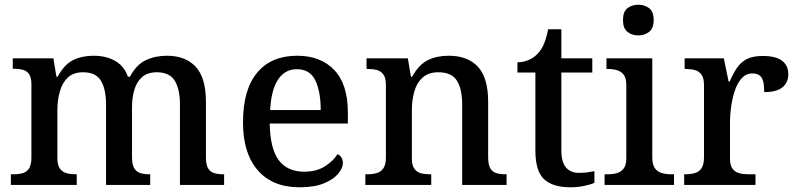

<svg xmlns="http://www.w3.org/2000/svg" viewBox="-20 -783 3373 813"><path d="M26 0V-45H37Q60 -45 77 -50Q94 -55 103.5 -70.5Q113 -86 113 -116V-425Q113 -454 103.5 -468.5Q94 -483 76.5 -487.5Q59 -492 37 -492H34V-536H206L219 -458H224Q252 -510 289.5 -528.5Q327 -547 377 -547Q410 -547 438.5 -538Q467 -529 488.5 -510Q510 -491 522 -458H530Q558 -510 598 -528.5Q638 -547 687 -547Q765 -547 808.5 -500.5Q852 -454 852 -352V-117Q852 -86 861 -70.5Q870 -55 887 -50Q904 -45 926 -45H929V0H742V-341Q742 -405 720 -441Q698 -477 644 -477Q605 -477 582 -457Q559 -437 549 -403Q539 -369 539 -330V-117Q539 -86 548.5 -70.5Q558 -55 574.5 -50Q591 -45 613 -45H616V0H429V-341Q429 -405 407.5 -441Q386 -477 332 -477Q291 -477 267.5 -455Q244 -433 233.5 -396Q223 -359 223 -317V-112Q223 -83 234 -68.5Q245 -54 262.5 -49.5Q280 -45 302 -45H305V0Z M1248 10Q1134 10 1071.5 -62Q1009 -134 1009 -264Q1009 -404 1069 -475.5Q1129 -547 1238 -547Q1338 -547 1395.5 -486.5Q1453 -426 1453 -307V-260H1122Q1124 -153 1160.5 -104.5Q1197 -56 1268 -56Q1320 -56 1355.5 -78.5Q1391 -101 1409 -130Q1418 -127 1425 -117Q1432 -107 1432 -93Q1432 -72 1412.5 -48Q1393 -24 1352.5 -7Q1312 10 1248 10ZM1338 -317Q1338 -396 1315 -443Q1292 -490 1237 -490Q1186 -490 1157 -445.5Q1128 -401 1124 -317Z M1527 0V-45H1534Q1557 -45 1575 -50Q1593 -55 1603.5 -70.5Q1614 -86 1614 -116V-424Q1614 -453 1603.5 -467.5Q1593 -482 1576 -486.5Q1559 -491 1537 -491H1532V-536H1707L1720 -458H1725Q1754 -510 1792 -528.5Q1830 -547 1880 -547Q1960 -547 2003.5 -500.5Q2047 -454 2047 -352V-117Q2047 -86 2056 -70.5Q2065 -55 2081.5 -50Q2098 -45 2120 -45H2125V0H1937V-341Q1937 -405 1915 -441Q1893 -477 1836 -477Q1795 -477 1770 -455Q1745 -433 1734.5 -396Q1724 -359 1724 -317V-112Q1724 -83 1734.5 -68.5Q1745 -54 1762 -49.5Q1779 -45 1801 -45H1806V0Z M2396 10Q2320 10 2283.5 -24.5Q2247 -59 2247 -146V-476H2171V-519Q2193 -519 2216 -528Q2239 -537 2255 -554Q2272 -571 2283 -596.5Q2294 -622 2301 -659H2357V-536H2488V-476H2357V-146Q2357 -97 2376.5 -74Q2396 -51 2431 -51Q2449 -51 2465 -53Q2481 -55 2497 -58V-9Q2483 -2 2454.5 4Q2426 10 2396 10Z M2540 0V-45H2553Q2575 -45 2592.5 -50Q2610 -55 2621 -69.5Q2632 -84 2632 -113V-423Q2632 -452 2621 -466.5Q2610 -481 2592 -486Q2574 -491 2553 -491H2548V-536H2742V-117Q2742 -87 2752.5 -71.5Q2763 -56 2781.5 -50.5Q2800 -45 2821 -45H2834V0ZM2683 -633Q2656 -633 2637 -648Q2618 -663 2618 -698Q2618 -734 2637 -748.5Q2656 -763 2683 -763Q2709 -763 2728.5 -748.5Q2748 -734 2748 -698Q2748 -663 2728.5 -648Q2709 -633 2683 -633Z M2877 0V-45H2881Q2904 -45 2922 -50Q2940 -55 2950.5 -70.5Q2961 -86 2961 -117V-423Q2961 -453 2950 -467.5Q2939 -482 2921.5 -486.5Q2904 -491 2882 -491H2879V-536H3045L3065 -438H3070Q3083 -469 3099.5 -494Q3116 -519 3141.5 -532.5Q3167 -546 3210 -546Q3266 -546 3292 -525.5Q3318 -505 3318 -469Q3318 -434 3293.5 -413.5Q3269 -393 3216 -393Q3216 -421 3211.5 -438.5Q3207 -456 3196 -464Q3185 -472 3165 -472Q3139 -472 3120.5 -451.5Q3102 -431 3091.5 -399Q3081 -367 3076 -332Q3071 -297 3071 -268V-112Q3071 -83 3082 -68.5Q3093 -54 3110.5 -49.5Q3128 -45 3150 -45H3179V0Z"/></svg>

Font: Noto Serif Khmer Medium
Style: Regular
Weight: 500
Version: Version 2.003